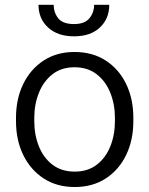

<svg xmlns="http://www.w3.org/2000/svg" viewBox="-20 -749 605 779"><path d="M44.9 -257.3V-271Q44.9 -347.7 74.2 -408Q103.5 -468.3 156.7 -503.2Q210 -538.1 282.2 -538.1Q355.5 -538.1 409.2 -503.2Q462.9 -468.3 491.9 -408Q521 -347.7 521 -271V-257.3Q521 -180.7 491.9 -120.4Q462.9 -60.1 409.4 -25.1Q356 9.8 283.2 9.8Q210.4 9.8 157 -25.1Q103.5 -60.1 74.2 -120.4Q44.9 -180.7 44.9 -257.3ZM119.1 -271V-257.3Q119.1 -202.1 137.7 -155.5Q156.2 -108.9 192.9 -80.8Q229.5 -52.7 283.2 -52.7Q336.4 -52.7 372.8 -80.8Q409.2 -108.9 427.7 -155.5Q446.3 -202.1 446.3 -257.3V-271Q446.3 -325.2 427.7 -372.1Q409.2 -418.9 372.6 -447.5Q335.9 -476.1 282.2 -476.1Q229 -476.1 192.6 -447.5Q156.2 -418.9 137.7 -372.1Q119.1 -325.2 119.1 -271ZM361.8 -729.5H423.3Q423.3 -673.3 385.3 -637.5Q347.2 -601.6 280.3 -601.6Q213.9 -601.6 175 -637.5Q136.2 -673.3 136.2 -729.5H197.8Q197.8 -698.2 216.3 -674.8Q234.9 -651.4 280.3 -651.4Q323.7 -651.4 342.8 -674.8Q361.8 -698.2 361.8 -729.5Z"/></svg>

Font: Vazirmatn FD Light
Style: Regular
Weight: 300
Designer: Saber Rastikerdar
Foundry: Saber Rastikerdar
Version: Version 33.003